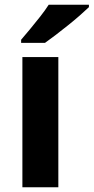

<svg xmlns="http://www.w3.org/2000/svg" viewBox="-20 -786 393 806"><path d="M224.9 0H74V-546.4H224.9ZM353.3 -756Q338.8 -742 315.7 -721.7Q292.6 -701.4 265.7 -679.9Q238.8 -658.4 213.4 -638.9Q188 -619.4 168.8 -606H68.7V-619.2Q84.9 -638.2 106.4 -663.9Q127.8 -689.6 149.1 -716.8Q170.4 -744 184.4 -766H353.3Z"/></svg>

Font: Noto Sans Symbols
Style: Regular
Weight: 400
Designer: Monotype Design Team
Foundry: Monotype Imaging Inc.
Version: Version 2.002